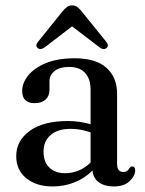

<svg xmlns="http://www.w3.org/2000/svg" viewBox="-20 -679 536 710"><path d="M40 -101.5Q40 -159 90.2 -195.2Q140.5 -231.5 230.5 -231.5Q254.5 -231.5 275.8 -228.2Q297 -225 315 -219.5V-346Q315 -387.5 294.5 -409.5Q274 -431.5 236.5 -431.5Q200 -431.5 181.5 -416.2Q163 -401 163 -379.5V-347.5Q163 -324 148.5 -310.8Q134 -297.5 108 -297.5Q62 -297.5 62 -343Q62 -372.5 84.5 -400.2Q107 -428 150.2 -445.8Q193.5 -463.5 256 -463.5Q334.5 -463.5 373.8 -428.2Q413 -393 413 -332V-73Q413 -43 436 -43Q445 -43 450.2 -47Q455.5 -51 458.5 -57Q464 -63.5 468.5 -63.5Q480 -63.5 480 -49Q480 -29 459.5 -9.2Q439 10.5 400.5 10.5Q366.5 10.5 345.5 -5Q324.5 -20.5 322 -48.5Q294 -20 255.8 -4.8Q217.5 10.5 175 10.5Q114.5 10.5 77.2 -19.8Q40 -50 40 -101.5ZM141 -118Q141 -79 163.2 -58.8Q185.5 -38.5 220 -38.5Q274.5 -38.5 315 -78V-189.5Q298 -195.5 279.8 -199Q261.5 -202.5 240.5 -202.5Q194 -202.5 167.5 -180Q141 -157.5 141 -118ZM145.5 -504Q129.5 -493 119 -501.5Q109 -510.5 121 -525L212 -638Q220.5 -648 228.2 -653.5Q236 -659 246.5 -659Q257.5 -659 265.2 -653.5Q273 -648 281 -638L372.5 -525Q384.5 -510.5 374 -501.5Q363.5 -492.5 348 -504L246.5 -581.5Z"/></svg>

Font: Fraunces 72pt S050
Style: Regular
Weight: 400
Version: Version 1.000; ttfautohint (v1.8.3)